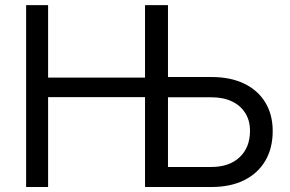

<svg xmlns="http://www.w3.org/2000/svg" viewBox="-20 -748 1158 768"><path d="M84.5 0V-727.5H172.4V-437.5H603V-359.4H172.4V0ZM627.4 -439.9H826.2Q901.9 -439.9 956.5 -413.6Q1011.2 -387.2 1041 -338.6Q1070.8 -290 1070.8 -223.6Q1070.8 -155.3 1041.3 -105Q1011.7 -54.7 956.8 -27.3Q901.9 0 826.2 0H560.1V-727.5H651.9V-80.1H825.2Q897 -80.1 938.5 -119.1Q980 -158.2 980 -224.6Q980 -266.1 960.9 -296.1Q941.9 -326.2 907.5 -342.5Q873 -358.9 825.2 -358.9H627.4Z"/></svg>

Font: Inter 18pt
Style: Regular
Weight: 400
Designer: Rasmus Andersson
Foundry: rsms
Version: Version 4.001;git-66647c0bb